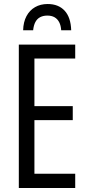

<svg xmlns="http://www.w3.org/2000/svg" viewBox="-20 -936 439 956"><path d="M354.5 0H73.7V-713.9H354.5V-644.5H151.4V-407.7H342.3V-337.9H151.4V-70.8H354.5ZM217.3 -916Q271 -916 301.8 -882.8Q332.5 -849.6 334.5 -785.2H284.7Q283.2 -809.1 274.7 -825.4Q266.1 -841.8 251.5 -850.1Q236.8 -858.4 215.8 -858.4Q195.3 -858.4 180.2 -850.6Q165 -842.8 156.2 -826.4Q147.5 -810.1 145 -785.2H95.2Q96.2 -826.2 111.8 -855.5Q127.4 -884.8 154.5 -900.4Q181.6 -916 217.3 -916Z"/></svg>

Font: Open Sans Condensed
Style: Regular
Weight: 400
Width: 3
Designer: Monotype Design Team
Foundry: Monotype Imaging Inc.
Version: Version 3.000